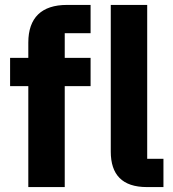

<svg xmlns="http://www.w3.org/2000/svg" viewBox="-20 -760 704 780"><path d="M95 -410H21V-525H95V-587C95 -688 149 -740 252 -740H348V-625H243V-525H348V-410H243V0H95ZM577 0C476 0 430 -51 430 -144V-740H578V-115H644V0Z"/></svg>

Font: Plexus Sans Bold
Style: Regular
Weight: 700
Version: Version 2.001;PS 002.001;hotconv 1.0.70;makeotf.lib2.5.58329